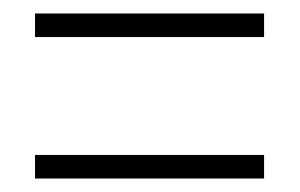

<svg xmlns="http://www.w3.org/2000/svg" viewBox="-20 -495 445 285"><path d="M32 -440H372V-475H32ZM32 -230H372V-265H32Z"/></svg>

Font: Noto Sans Sinhala ExtraCondensed ExtraLight
Style: Regular
Weight: 200
Width: 2
Designer: Jelle Bosma - Monotype Design Team
Foundry: Monotype Imaging Inc.
Version: Version 2.006